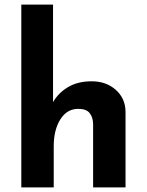

<svg xmlns="http://www.w3.org/2000/svg" viewBox="-20 -809 634 829"><path d="M72 0V-789H209V-368Q232 -408 274 -433Q316 -458 376 -458Q438 -458 479.5 -421.5Q521 -385 522 -327V0H382V-275Q381 -304 366.5 -321.5Q352 -339 318 -339Q269 -339 240.5 -293.5Q212 -248 212 -178V0Z"/></svg>

Font: Synthetic
Style: Bold
Weight: 700
Designer: Santiago Orozco
Foundry: Typemade
Version: Version 2.000; ttfautohint (v1.8.4.7-5d5b)